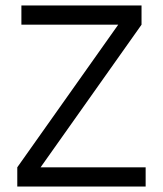

<svg xmlns="http://www.w3.org/2000/svg" viewBox="-20 -680 594 700"><path d="M511 -70V0H43V-70L411 -590H58V-660H496V-590L128 -70Z"/></svg>

Font: Quattrocento Sans
Style: Regular
Weight: 400
Designer: Pablo Impallari
Foundry: Pablo Impallari, Igino Marini, Brenda Gallo
Version: Version 2.000